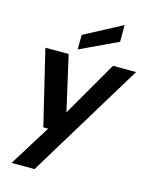

<svg xmlns="http://www.w3.org/2000/svg" viewBox="-140 -846 909 1155"><g transform="rotate(15 314.5 -268.5)"><path d="M47 220 206 -36H176L64 -502H209L287 -159L485 -502H629L190 220ZM254 -542 255 -633 489 -757V-653Z"/></g></svg>

Font: DM Sans 16pt
Style: Bold Italic
Weight: 700
Italic angle: -10°
Version: Version 4.004;gftools[0.9.30]